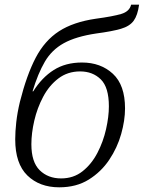

<svg xmlns="http://www.w3.org/2000/svg" viewBox="-20 -790 614 820"><path d="M233 10Q149 10 97 -40.5Q45 -91 45 -195Q45 -228 49.5 -268.5Q54 -309 65 -355Q94 -470 132.5 -543.5Q171 -617 232 -656.5Q293 -696 389 -710Q463 -720 498 -730.5Q533 -741 540 -770H574Q568 -725 551 -701.5Q534 -678 496.5 -667Q459 -656 391 -647Q304 -634 252.5 -605.5Q201 -577 171.5 -526.5Q142 -476 119 -400H122Q159 -459 209.5 -491Q260 -523 330 -523Q410 -523 462 -475Q514 -427 514 -327Q514 -276 497.5 -217.5Q481 -159 446.5 -107.5Q412 -56 359 -23Q306 10 233 10ZM241 -28Q294 -28 332.5 -58.5Q371 -89 396 -137Q421 -185 433 -238.5Q445 -292 445 -336Q445 -417 410.5 -451Q376 -485 322 -485Q269 -485 229.5 -455Q190 -425 164.5 -377Q139 -329 126.5 -275Q114 -221 114 -174Q114 -98 149.5 -63Q185 -28 241 -28Z"/></svg>

Font: Noto Serif Light
Style: Italic
Weight: 300
Italic angle: -12°
Designer: Monotype Design Team
Foundry: Monotype Imaging Inc.
Version: Version 2.013